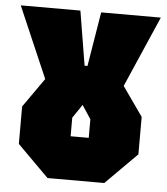

<svg xmlns="http://www.w3.org/2000/svg" viewBox="-51 -746 687 792"><g transform="rotate(5 292.5 -350.0)"><path d="M175 0 45 -130V-285L130 -406L3 -700H250L287 -475H299L336 -700H583L455 -406L540 -285V-130L410 0ZM255 -180H330V-257L293 -313L255 -257Z"/></g></svg>

Font: Tektur SemiCondensed Black
Style: Regular
Weight: 900
Width: 4
Designer: Adam Jagosz
Foundry: Adam Jagosz
Version: Version 1.005;gftools[0.9.30]